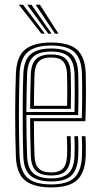

<svg xmlns="http://www.w3.org/2000/svg" viewBox="-20 -788 424 815"><path d="M198.2 7.5Q124 7.5 87.2 -21.5Q50.5 -50.5 47.5 -121.8Q44.2 -210.2 44.4 -304.5Q44.5 -398.8 47.5 -477Q50.8 -549 87.2 -578.2Q123.8 -607.5 197.5 -607.5Q272 -607.5 306.2 -577.9Q340.5 -548.2 343.8 -478.5Q344 -471 344.4 -448.5Q344.8 -426 344.8 -395.5Q344.8 -365 344.2 -332.8Q343.8 -300.5 342.5 -273.5H124Q124 -233.5 124.6 -198.8Q125.2 -164 126.5 -126.8Q128 -89 144.6 -72.5Q161.2 -56 198.2 -56Q229.8 -56 246.1 -71.4Q262.5 -86.8 264.5 -126Q265.5 -143.8 265.2 -167.5Q265 -191.2 263.8 -209.8H279.8Q281 -188.2 281 -164.4Q281 -140.5 280.2 -125.5Q278 -81.5 258.9 -62.4Q239.8 -43.2 198.2 -43.2Q152.8 -43.2 132.6 -62.8Q112.5 -82.2 110.8 -126.2Q109.2 -167 108.6 -208.2Q108 -249.5 107.8 -286.5H327.2Q328.5 -322.2 328.8 -362.9Q329 -403.5 328.6 -435.5Q328.2 -467.5 327.8 -477.8Q325 -540.5 294.8 -567.6Q264.5 -594.8 197.5 -594.8Q131.5 -594.8 98.8 -568Q66 -541.2 63.2 -474.8Q61.5 -428.8 60.8 -368.2Q60 -307.8 60.6 -244.1Q61.2 -180.5 63.2 -124.8Q65.8 -61.2 96.8 -33.2Q127.8 -5.2 198.2 -5.2Q263.8 -5.2 294.2 -32.5Q324.8 -59.8 327.8 -123.8Q328.5 -139.5 328.5 -165Q328.5 -190.5 327 -209.8H342.8Q344.2 -190.5 344.4 -164.8Q344.5 -139 343.8 -123Q340.2 -53 306.4 -22.8Q272.5 7.5 198.2 7.5ZM198.2 -17.8Q139.8 -17.8 110.5 -41.5Q81.2 -65.2 79 -124.5Q77.2 -173.5 76.6 -235Q76 -296.5 76.5 -359.1Q77 -421.8 79 -473.8Q81.5 -533.8 110.2 -558Q139 -582.2 197.5 -582.2Q256.2 -582.2 282.9 -557.9Q309.5 -533.5 312 -477.5Q312.2 -468 312.8 -439.9Q313.2 -411.8 313.1 -374.2Q313 -336.8 311.8 -299.5H92Q92 -255.2 92.8 -209.4Q93.5 -163.5 95 -125.5Q97 -73.5 121.8 -52.1Q146.5 -30.8 198.2 -30.8Q247.2 -30.8 270.5 -52.2Q293.8 -73.8 296.2 -124.8Q297 -140.2 296.9 -165.1Q296.8 -190 295.5 -209.8H311.2Q312.8 -189.5 312.8 -164.9Q312.8 -140.2 312 -124.2Q309 -67.2 282.6 -42.5Q256.2 -17.8 198.2 -17.8ZM92 -312.5H296.2Q297.2 -345.8 297.2 -379.5Q297.2 -413.2 297 -439.5Q296.8 -465.8 296.2 -476.5Q294 -526 271.1 -547.6Q248.2 -569.2 197.5 -569.2Q145 -569.2 121 -547Q97 -524.8 95 -473Q93.5 -436.2 92.9 -394.2Q92.2 -352.2 92 -312.5ZM108 -325.8Q108 -353.8 108.8 -394.8Q109.5 -435.8 110.8 -472.2Q112.5 -517.8 132.9 -537.2Q153.2 -556.8 197.5 -556.8Q240 -556.8 259.2 -538Q278.5 -519.2 280.2 -476Q280.8 -465.5 281.1 -441.4Q281.5 -417.2 281.4 -386.6Q281.2 -356 280.5 -325.8ZM124 -338.8H264.8Q265.8 -383.8 265.4 -423Q265 -462.2 264.5 -475Q263 -510.2 248.2 -527.1Q233.5 -544 197.5 -544Q160.2 -544 144.1 -526.8Q128 -509.5 126.5 -471.8Q125.2 -436.5 124.8 -404.1Q124.2 -371.8 124 -338.8ZM155.8 -645 60 -767.8H78L170.5 -645ZM184.8 -645 95.5 -767.8H113.8L199.2 -645ZM213.5 -645 131.2 -767.8H149.5L228.2 -645Z"/></svg>

Font: Big Shoulders Inline Text
Style: Regular
Weight: 400
Designer: Patric King
Foundry: XO Type Co
Version: Version 1.000